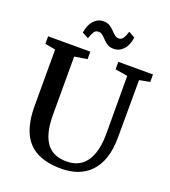

<svg xmlns="http://www.w3.org/2000/svg" viewBox="-167 -1072 1067 1202"><g transform="rotate(20 366.0 -471.0)"><path d="M381 8Q282.5 8 218 -25Q153.5 -58 121.8 -127.5Q90 -197 90 -306V-680L20.5 -693V-743H301.5V-693L217 -679.5V-293Q217 -225.5 229.2 -178.2Q241.5 -131 264.5 -101.8Q287.5 -72.5 320.5 -59.2Q353.5 -46 395 -46Q454 -46 493.2 -75Q532.5 -104 552 -159.5Q571.5 -215 571.5 -293.5L570.5 -679.5L488 -693V-743H719V-693L649 -680L648 -299.5Q648 -218 628.2 -159.8Q608.5 -101.5 572.2 -64.2Q536 -27 487.2 -9.5Q438.5 8 381 8ZM431.5 -809.5Q406.5 -809.5 390 -819.8Q373.5 -830 361 -843.5Q348.5 -857 336.2 -867.5Q324 -878 308 -878Q287.5 -878 277 -860Q266.5 -842 258.5 -816.5L216.5 -839.5Q224 -891.5 250.8 -920.8Q277.5 -950 315.5 -950Q340.5 -950 357 -939.8Q373.5 -929.5 386.2 -916Q399 -902.5 411.2 -892.2Q423.5 -882 439 -881.5Q459 -881.5 469.8 -899.5Q480.5 -917.5 488 -943.5L530 -920Q523 -867.5 496.2 -838.5Q469.5 -809.5 431.5 -809.5Z"/></g></svg>

Font: Merriweather 36pt SemiBold
Style: Regular
Weight: 600
Version: Version 2.100